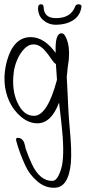

<svg xmlns="http://www.w3.org/2000/svg" viewBox="-20 -551 433 900"><path d="M231 329Q189 329 153.2 297.5Q117.4 266 99.2 226Q85.3 196 74.7 167.5Q64.1 139 56.6 111Q51.9 95 62.9 95Q82.9 95 92.8 116Q95.2 122 97.9 134Q99.2 144 101.4 149Q107.1 165 114.1 182.5Q121.2 200 129.3 218Q166.6 297 224.6 297Q241.6 297 253.3 274Q265 251 270.7 224Q283.2 161 267.8 25L256.8 -70Q220.2 27 155.2 27Q115.2 27 79.3 -3Q43.4 -33 23.5 -76Q-15.4 -162 12.6 -266Q44 -377 124 -377Q187 -377 241 -303Q236.8 -395 268.8 -395Q280.8 -395 289.4 -375Q308.6 -335 302.1 -268Q300.1 -255 297.5 -236Q294.9 -217 292.9 -191L297.1 -108Q298.6 -84 300 -47.5Q301.5 -11 305.8 38Q311.6 98 313.2 141.5Q314.7 185 312.2 213Q301 329 235 329ZM139.2 -8Q202.2 -8 247.1 -177L242 -251Q232.9 -256 222.2 -272Q193.3 -315 175 -329Q156.8 -343 136.8 -343Q113.8 -343 93.7 -322Q73.5 -301 60.5 -270.5Q47.6 -240 44.3 -211Q34.2 -129 61.8 -70Q90.2 -8 139.2 -8ZM239.9 -435Q212.9 -435 189.7 -451Q166.5 -467 160.5 -493Q157 -508 158.9 -519.5Q160.7 -531 172.7 -531Q181.7 -531 183.8 -522Q184.9 -517 185 -512.5Q185 -508 186.2 -503Q194.7 -466 242.7 -466Q312.7 -466 332.8 -522Q334.6 -527 339.7 -529Q344.7 -531 348.7 -531Q353.7 -531 358.4 -528Q363.1 -525 362 -521Q357.5 -480 324.7 -457.5Q291.9 -435 239.9 -435Z"/></svg>

Font: Oooh Baby
Style: Normal
Weight: 400
Designer: Robert E. Leuschke
Foundry: Robert E. Leuschke
Version: Version 1.011; ttfautohint (v1.8.3)